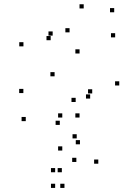

<svg xmlns="http://www.w3.org/2000/svg" viewBox="-20 -576 660 918"><path d="M92.1 -354.3V-374.3H72.1V-354.3ZM241 -211.1V-231.1H221V-211.1ZM420.9 -129.2V-149.2H400.9V-129.2ZM411.1 -104.7V-124.7H391.1V-104.7ZM341.8 -88.3V-108.3H321.8V-88.3ZM91.7 -131V-151H71.7V-131ZM103.2 3.2V-16.8H83.2V3.2ZM265.9 21.2V1.2H245.9V21.2ZM550.2 -167.3V-187.3H530.2V-167.3ZM360.4 -320.2V-340.2H340.4V-320.2ZM222.3 -383.7V-403.7H202.3V-383.7ZM231.8 -405.7V-425.7H211.8V-405.7ZM312.6 -421.3V-441.3H292.6V-421.3ZM530.6 -397.3V-417.3H510.6V-397.3ZM526 -517.3V-537.3H506V-517.3ZM380.2 -535.6V-555.6H360.2V-535.6ZM362.3 114V94H342.3V114ZM360.3 -14V-34H340.3V-14ZM277.8 -14V-34H257.8V-14ZM277.8 143.8V123.8H257.8V143.8ZM345.1 198.4V178.4H325.1V198.4ZM275.7 247.6V227.6H255.7V247.6ZM243.7 247.6V227.6H223.7V247.6ZM243.7 322.5V302.5H223.7V322.5ZM288.2 322.5V302.5H268.2V322.5ZM450 206.7V186.7H430V206.7ZM346.8 85.8V65.8H326.8V85.8Z"/></svg>

Font: Monaspace Argon Dots Var
Style: Regular
Weight: 400
Designer: Riley Cran and the Lettermatic Team
Version: Version 1.100 (Monaspace Argon Dots)